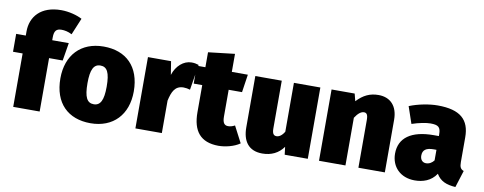

<svg xmlns="http://www.w3.org/2000/svg" viewBox="-67 -1080 3571 1416"><g transform="rotate(10 1718.5 -372.0)"><path d="M323 -622C345 -622 373 -617 401 -602L453 -727C416 -747 354 -764 296 -764C143 -764 70 -675 70 -565V-534H-2V-400H70V0H268V-400H370L392 -534H268V-555C268 -605 285 -622 323 -622Z M651 -554C481 -554 376 -442 376 -268C376 -82 483 20 651 20C821 20 926 -92 926 -266C926 -452 819 -554 651 -554ZM651 -412C701 -412 723 -372 723 -266C723 -165 701 -122 651 -122C601 -122 579 -162 579 -268C579 -369 601 -412 651 -412Z M1309 -551C1250 -551 1196 -504 1174 -434L1158 -534H985V0H1183V-243C1198 -311 1219 -359 1283 -359C1300 -359 1315 -356 1332 -351L1363 -542C1344 -548 1330 -551 1309 -551Z M1705 -149C1687 -139 1670 -135 1655 -135C1630 -135 1613 -149 1613 -199V-400H1713L1733 -534H1613V-669L1415 -646V-534H1351V-400H1415V-197C1415 -56 1475 19 1609 20C1659 20 1725 5 1769 -26Z M2276 -534H2078V-168C2060 -137 2038 -124 2020 -124C2001 -124 1987 -134 1987 -176V-534H1789V-150C1789 -48 1834 20 1938 20C2005 20 2059 -6 2096 -58L2103 0H2276Z M2709 -554C2645 -554 2596 -531 2547 -479L2533 -534H2360V0H2558V-357C2581 -393 2604 -410 2625 -410C2643 -410 2655 -400 2655 -358V0H2853V-394C2853 -496 2798 -554 2709 -554Z M3392 -173V-357C3392 -489 3322 -554 3152 -554C3091 -554 3008 -539 2941 -512L2984 -386C3037 -404 3091 -414 3122 -414C3181 -414 3199 -400 3199 -346V-333H3161C2993 -333 2903 -268 2903 -150C2903 -51 2972 20 3079 20C3140 20 3201 1 3240 -58C3270 -7 3315 11 3384 16L3424 -111C3400 -120 3392 -135 3392 -173ZM3140 -119C3113 -119 3096 -139 3096 -169C3096 -211 3122 -230 3178 -230H3199V-151C3186 -133 3165 -119 3140 -119Z"/></g></svg>

Font: Fira Sans Heavy
Style: Regular
Weight: 900
Designer: bBox Type GmbH & Carrois Corporate GbR & Edenspiekermann AG
Foundry: bBox Type GmbH & Carrois Corporate GbR & Edenspiekermann AG
Version: Version 4.300;PS 004.300;hotconv 1.0.88;makeotf.lib2.5.64775